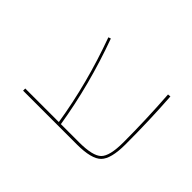

<svg xmlns="http://www.w3.org/2000/svg" viewBox="-143 -1013 1287 1287"><g transform="rotate(-45 500.0 -370.0)"><path d="M410.2 0Q273.4 0 226.6 -46.4Q179.7 -92.8 179.7 -230.5V-740.2H200.2V-421.9Q515.6 -471.7 836.9 -588.9L842.8 -571.3Q521.5 -454.1 200.2 -402.3V-230.5Q200.2 -100.6 240.2 -60.1Q280.3 -19.5 410.2 -19.5Q620.1 -19.5 848.6 -35.2L850.6 -14.6Q642.6 0 410.2 0Z"/></g></svg>

Font: Mgen+ 1mn thin
Style: Regular
Weight: 100
Designer: [Source Han Sans]
Ryoko NISHIZUKA  (kana & ideographs); Paul D. Hunt (Latin, Greek & Cyrillic); Wenlong ZHANG  (bopomofo
Version: Version 1.059.20150602